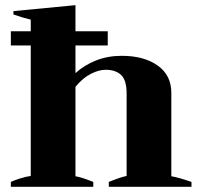

<svg xmlns="http://www.w3.org/2000/svg" viewBox="-20 -723 781 743"><path d="M721 -19V0H401V-19Q448 -38 470 -42V-361Q470 -413 448.5 -433Q427 -453 389 -453Q363 -453 332 -437.5Q301 -422 272 -387V-41Q296 -37 341 -19V0H22V-19Q34 -25 58 -32.5Q82 -40 99 -42V-547H22V-602H99V-647Q69 -654 32 -667V-680L272 -703V-602H397V-547H272V-440Q306 -471 351.5 -489Q397 -507 451 -507Q537 -507 590 -469.5Q643 -432 643 -364V-41Q672 -36 721 -19Z"/></svg>

Font: Trirong ExtraBold
Style: Regular
Weight: 800
Designer: Katatrad Team
Foundry: CadsonDemak
Version: Version 1.001